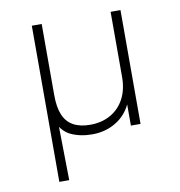

<svg xmlns="http://www.w3.org/2000/svg" viewBox="-76 -554 753 804"><g transform="rotate(-10 300.0 -152.0)"><path d="M112 180V-484H154V-181Q154 -130 167.5 -97.5Q181 -65 209.5 -49Q238 -33 281 -33Q331 -33 368.5 -54.5Q406 -76 426.5 -115Q447 -154 447 -207V-484H489V0H448V-121H460Q441 -58 393 -25Q345 8 283 8Q232 8 192.5 -10.5Q153 -29 133 -81H150L154 180Z"/></g></svg>

Font: Nunito Sans 12pt ExtraLight
Style: Regular
Weight: 200
Designer: Vernon Adams
Foundry: Vernon Adams
Version: Version 3.101;gftools[0.9.27]